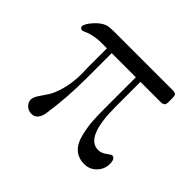

<svg xmlns="http://www.w3.org/2000/svg" viewBox="-111 -574 737 737"><g transform="rotate(45 257.0 -206.0)"><path d="M30 -356Q30 -370 51 -394Q72 -418 94 -426Q106 -430 131 -430H449Q462 -430 466.5 -425.5Q471 -421 471 -407V-388Q471 -375 467 -370.5Q463 -366 452 -365H340V-230Q340 -65 410 -65Q427 -65 443 -77Q459 -89 463 -89Q480 -89 480 -59Q480 -31 460 -10Q440 11 410 11Q378 11 357 -8Q336 -27 327.5 -63Q319 -99 317 -126.5Q315 -154 315 -195V-365H184V-232Q184 -119 169 -23Q161 18 131 18Q113 18 101.5 6Q90 -6 90 -19Q90 -31 101 -48Q112 -65 124.5 -83Q137 -101 148 -140.5Q159 -180 159 -230Q159 -234 158.5 -243Q158 -252 158 -257V-365H131Q104 -365 84.5 -360.5Q65 -356 55.5 -351Q46 -346 42 -346Q38 -346 34 -349.5Q30 -353 30 -356Z"/></g></svg>

Font: CMU Serif
Style: Roman
Weight: 500
Version: Version 0.7.0